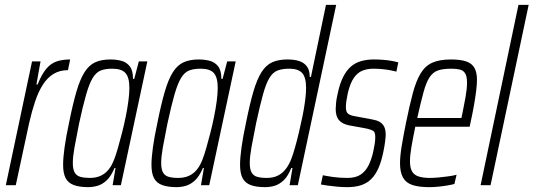

<svg xmlns="http://www.w3.org/2000/svg" viewBox="-20 -763 2198 791"><path d="M4 0 112 -510H147L130 -415H135Q152 -458 171.5 -480.5Q191 -503 215 -510.5Q239 -518 269 -518L260 -474Q226 -474 200.5 -458.5Q175 -443 156.5 -414Q138 -385 124.5 -344.5Q111 -304 100 -256L45 0Z M344 8Q308 8 284.5 -0.5Q261 -9 250.5 -29Q240 -49 240 -84Q240 -113 246 -156Q252 -199 264 -255Q280 -335 295 -386Q310 -437 328.5 -466Q347 -495 372.5 -506.5Q398 -518 435 -518Q459 -518 480 -512.5Q501 -507 514.5 -490Q528 -473 528 -438H533L552 -510H587L478 0H444L456 -71H452Q437 -36 419 -19.5Q401 -3 381.5 2.5Q362 8 344 8ZM350 -30Q375 -30 394 -38.5Q413 -47 427 -64Q441 -81 451 -108Q458 -126 466 -154Q474 -182 482.5 -215Q491 -248 498 -282.5Q505 -317 509 -347.5Q513 -378 513 -401Q513 -444 497 -462Q481 -480 443 -480Q414 -480 395 -472.5Q376 -465 362 -442Q348 -419 335 -374Q322 -329 306 -255Q294 -196 287 -156.5Q280 -117 280 -92Q280 -66 287.5 -52.5Q295 -39 311 -34.5Q327 -30 350 -30Z M708 8Q672 8 648.5 -0.5Q625 -9 614.5 -29Q604 -49 604 -84Q604 -113 610 -156Q616 -199 628 -255Q644 -335 659 -386Q674 -437 692.5 -466Q711 -495 736.5 -506.5Q762 -518 799 -518Q823 -518 844 -512.5Q865 -507 878.5 -490Q892 -473 892 -438H897L916 -510H951L842 0H808L820 -71H816Q801 -36 783 -19.5Q765 -3 745.5 2.5Q726 8 708 8ZM714 -30Q739 -30 758 -38.5Q777 -47 791 -64Q805 -81 815 -108Q822 -126 830 -154Q838 -182 846.5 -215Q855 -248 862 -282.5Q869 -317 873 -347.5Q877 -378 877 -401Q877 -444 861 -462Q845 -480 807 -480Q778 -480 759 -472.5Q740 -465 726 -442Q712 -419 699 -374Q686 -329 670 -255Q658 -196 651 -156.5Q644 -117 644 -92Q644 -66 651.5 -52.5Q659 -39 675 -34.5Q691 -30 714 -30Z M1073 8Q1036 8 1013 -0.5Q990 -9 979.5 -29Q969 -49 969 -84Q969 -113 975 -156Q981 -199 993 -255Q1009 -335 1024 -386Q1039 -437 1057.5 -466Q1076 -495 1101.5 -506.5Q1127 -518 1164 -518Q1194 -518 1214 -511Q1234 -504 1245 -488.5Q1256 -473 1256 -446H1261L1323 -743H1365L1207 0H1173L1185 -71H1180Q1166 -36 1148 -19.5Q1130 -3 1111 2.5Q1092 8 1073 8ZM1079 -30Q1104 -30 1122.5 -38.5Q1141 -47 1155.5 -64.5Q1170 -82 1180 -108Q1187 -126 1195 -154Q1203 -182 1211 -215.5Q1219 -249 1226 -283Q1233 -317 1237 -348Q1241 -379 1241 -401Q1241 -444 1225 -462Q1209 -480 1172 -480Q1143 -480 1123.5 -472.5Q1104 -465 1090 -442Q1076 -419 1063.5 -374Q1051 -329 1035 -255Q1023 -196 1016 -156.5Q1009 -117 1009 -92Q1009 -66 1016.5 -52.5Q1024 -39 1039.5 -34.5Q1055 -30 1079 -30Z M1411 8Q1390 8 1368.5 6Q1347 4 1329.5 1.5Q1312 -1 1302 -3L1310 -41Q1316 -40 1326.5 -38Q1337 -36 1351 -34Q1365 -32 1380.5 -31Q1396 -30 1411 -30Q1445 -30 1465.5 -43.5Q1486 -57 1498.5 -82Q1511 -107 1518 -140Q1521 -154 1523.5 -169Q1526 -184 1526 -198Q1526 -219 1517.5 -224Q1509 -229 1492 -233L1416 -247Q1389 -253 1376 -268.5Q1363 -284 1363 -314Q1363 -323 1364.5 -339Q1366 -355 1370 -372Q1379 -417 1393.5 -445.5Q1408 -474 1426.5 -489.5Q1445 -505 1468.5 -511.5Q1492 -518 1520 -518Q1540 -518 1559 -516.5Q1578 -515 1594.5 -512Q1611 -509 1621 -506L1613 -468Q1606 -470 1591 -473Q1576 -476 1557 -478Q1538 -480 1518 -480Q1494 -480 1473.5 -472Q1453 -464 1438 -442.5Q1423 -421 1413 -380Q1409 -361 1407 -347Q1405 -333 1405 -322Q1405 -302 1413.5 -295Q1422 -288 1438 -285L1513 -271Q1531 -268 1543 -261.5Q1555 -255 1562 -242.5Q1569 -230 1569 -207Q1569 -200 1566.5 -179.5Q1564 -159 1559 -136Q1551 -97 1539 -70Q1527 -43 1509.5 -25.5Q1492 -8 1467.5 0Q1443 8 1411 8Z M1748 8Q1705 8 1678.5 -1Q1652 -10 1640 -32Q1628 -54 1628 -90Q1628 -119 1634.5 -159Q1641 -199 1652 -254Q1667 -328 1680.5 -378.5Q1694 -429 1712.5 -460Q1731 -491 1760.5 -504.5Q1790 -518 1838 -518Q1877 -518 1900.5 -510Q1924 -502 1934.5 -483.5Q1945 -465 1945 -434Q1945 -415 1941.5 -387Q1938 -359 1932 -325.5Q1926 -292 1918 -256L1915 -241H1691Q1681 -193 1675 -158Q1669 -123 1669 -98Q1669 -72 1677.5 -57Q1686 -42 1704.5 -36Q1723 -30 1752 -30Q1768 -30 1788 -32Q1808 -34 1827 -36.5Q1846 -39 1861 -43L1852 -5Q1841 -2 1823.5 1Q1806 4 1786.5 6Q1767 8 1748 8ZM1699 -277H1881L1886 -301Q1892 -330 1898 -363.5Q1904 -397 1904 -422Q1904 -448 1896.5 -460.5Q1889 -473 1874.5 -476.5Q1860 -480 1839 -480Q1806 -480 1785 -473Q1764 -466 1750 -445Q1736 -424 1725 -384Q1714 -344 1699 -277Z M1960 0 2116 -743H2158L2001 0Z"/></svg>

Font: Saira ExtraCondensed ExtraLight
Style: Italic
Weight: 250
Width: 2
Italic angle: -12°
Designer: Hector Gatti with collaboration of the Omnibus-Type team
Foundry: Omnibus-Type
Version: Version 1.101